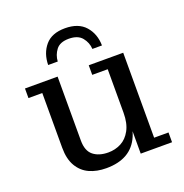

<svg xmlns="http://www.w3.org/2000/svg" viewBox="-132 -851 937 979"><g transform="rotate(-20 336.0 -361.5)"><path d="M281 10Q229 10 189.5 -8Q150 -26 127 -65Q104 -104 104 -165V-462H29V-514H206V-167Q206 -111 236.5 -86.5Q267 -62 318 -62Q355 -62 387 -78.5Q419 -95 439 -132Q459 -169 459 -226L483 -228Q483 -147 460.5 -94.5Q438 -42 393 -16Q348 10 281 10ZM470 0V-178L459 -176V-462H375V-514H562V-53H640V0ZM181 -586Q182 -649 217.5 -691Q253 -733 325 -733Q398 -733 435 -691Q472 -649 473 -586H421Q419 -621 396.5 -648.5Q374 -676 325 -676Q277 -676 256 -648.5Q235 -621 233 -586Z"/></g></svg>

Font: Montagu Slab 24pt
Style: Regular
Weight: 400
Designer: Florian Karsten
Foundry: Florian Karsten
Version: Version 1.000